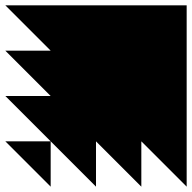

<svg xmlns="http://www.w3.org/2000/svg" viewBox="-20 -700 720 720"><path d="M680 0V-680H0ZM170 0V-170H0ZM340 0V-340H0ZM510 0V-510H0Z"/></svg>

Font: Relief SingleLine Ornament
Style: Regular
Weight: 400
Designer: François Chastanet, Noëlie Dayma, Élisa Garzelli
Foundry: institut supérieur des arts et du design Toulouse / isdaT
Version: Version 1.000